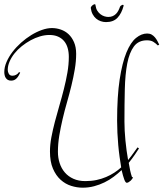

<svg xmlns="http://www.w3.org/2000/svg" viewBox="-20 -831 762 895"><path d="M627.9 -139.2Q621.1 -128.4 609.1 -110.8Q597.2 -93.3 580.1 -71.8Q583 -53.2 586.7 -36.4Q590.3 -19.5 595.2 -5.9H597.2Q599.1 -5.9 599.1 -3.9Q599.1 -1.5 596.4 2.7Q593.8 6.8 589.6 10.7Q585.4 14.6 580.3 17.8Q575.2 21 570.8 21Q564.9 21 559.1 5.1Q553.2 -10.7 546.9 -38.1Q529.8 -22 510 -7.1Q490.2 7.8 467.3 19Q444.3 30.3 418.7 37.1Q393.1 43.9 365.2 43.9Q338.9 43.9 311.8 35.4Q284.7 26.9 262.7 7.1Q240.7 -12.7 226.8 -44.9Q212.9 -77.1 212.9 -125Q212.9 -156.2 219.5 -191.2Q226.1 -226.1 235.8 -263.2Q245.6 -300.3 256.8 -338.9Q268.1 -377.4 277.8 -416Q287.6 -454.6 294.2 -492.4Q300.8 -530.3 300.8 -565.9Q300.8 -588.4 295.4 -607.2Q290 -626 278.8 -639.4Q267.6 -652.8 250.5 -660.4Q233.4 -668 210 -668Q189 -668 166.5 -661.4Q144 -654.8 122.6 -643.1Q101.1 -631.3 81.5 -615.7Q62 -600.1 47.6 -582Q33.2 -564 24.7 -544.2Q16.1 -524.4 16.1 -504.9Q16.1 -496.1 21 -487.1Q25.9 -478 38.1 -478Q46.9 -478 55.2 -482.4Q63.5 -486.8 68.8 -495.1L74.2 -492.2Q71.3 -486.3 67.6 -479.7Q64 -473.1 59.1 -467.5Q54.2 -461.9 47.6 -458.5Q41 -455.1 32.2 -455.1Q22.5 -455.1 16.4 -458.7Q10.3 -462.4 6.6 -468.3Q2.9 -474.1 1.5 -481.2Q0 -488.3 0 -495.1Q0 -518.1 10.5 -542.2Q21 -566.4 38.3 -589.1Q55.7 -611.8 78.4 -632.1Q101.1 -652.3 125.7 -667.5Q150.4 -682.6 175.3 -691.4Q200.2 -700.2 222.2 -700.2Q243.2 -700.2 263.7 -693.1Q284.2 -686 299.8 -671.4Q315.4 -656.7 325.2 -634Q335 -611.3 335 -580.1Q335 -544.9 328.6 -507.8Q322.3 -470.7 313 -432.4Q303.7 -394 292.5 -355Q281.2 -315.9 272 -276.6Q262.7 -237.3 256.3 -198.7Q250 -160.2 250 -123Q250 -95.2 258.1 -70.6Q266.1 -45.9 282.2 -27.1Q298.3 -8.3 322.3 2.4Q346.2 13.2 377.9 13.2Q405.8 13.2 429.9 8.1Q454.1 2.9 474.6 -5.9Q495.1 -14.6 512.7 -26.1Q530.3 -37.6 544.9 -50.8Q541 -73.2 537.4 -99.9Q533.7 -126.5 531.2 -154.8Q528.8 -183.1 527.3 -211.9Q525.9 -240.7 525.9 -268.1Q525.9 -382.8 537.8 -460.7Q549.8 -538.6 569.3 -586.2Q588.9 -633.8 614.3 -654.3Q639.6 -674.8 666 -674.8Q678.2 -674.8 687 -669.7Q695.8 -664.6 702.4 -656.7Q709 -648.9 713.6 -639.9Q718.3 -630.9 722.2 -623L715.8 -619.1Q706.1 -628.9 694.8 -636Q683.6 -643.1 665 -643.1Q625.5 -643.1 604.2 -614.5Q583 -585.9 573.2 -535.4Q563.5 -484.9 561.8 -415.3Q560.1 -345.7 560.1 -264.2Q560.1 -223.1 564.7 -176Q569.3 -128.9 577.1 -85Q591.3 -102.1 602.1 -117.7Q612.8 -133.3 621.1 -144ZM403.3 -793Q402.3 -796.4 405.8 -800.8Q409.2 -805.2 413.6 -808.1Q418 -811 421.6 -811.3Q425.3 -811.5 425.3 -805.7Q427.2 -791.5 433.3 -781.5Q439.5 -771.5 448 -764.9Q456.5 -758.3 466.3 -755.1Q476.1 -752 484.9 -752Q496.6 -752 505.4 -755.9Q514.2 -759.8 520.8 -766.4Q527.3 -772.9 531.7 -781.5Q536.1 -790 539.1 -798.8Q540.5 -802.2 543.7 -804.7Q546.9 -807.1 549.8 -808.1Q552.7 -809.1 554.7 -808.1Q556.6 -807.1 556.2 -803.7Q546.9 -768.6 527.8 -748.3Q508.8 -728 474.1 -728Q461.4 -728 449.5 -732.2Q437.5 -736.3 428 -744.4Q418.5 -752.4 411.9 -764.6Q405.3 -776.9 403.3 -793Z"/></svg>

Font: Stalemate
Style: Regular
Weight: 400
Designer: Astigmatic (AOETI)
Foundry: Astigmatic (AOETI)
Version: Version 001.000